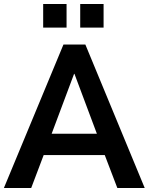

<svg xmlns="http://www.w3.org/2000/svg" viewBox="-21 -942 746 962"><path d="M135.3 0 197.8 -165H503.9L566.9 0H704.1L406.7 -718.8H296.9L-1.5 0ZM352.1 -571.8 464.4 -272H237.8L350.1 -571.8ZM498 -803.7V-921.9H380.9V-803.7ZM312.5 -803.7V-921.9H195.3V-803.7Z"/></svg>

Font: Winston SemiBold
Style: Regular
Weight: 600
Designer: Vernon Adams, Kim Jin-seong, David Berlow, Cristiano Sobral
Foundry: The Winston Project Authors
Version: Version 3.004